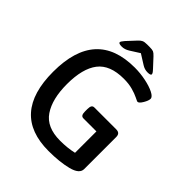

<svg xmlns="http://www.w3.org/2000/svg" viewBox="-235 -995 1142 1142"><g transform="rotate(45 336.0 -424.5)"><path d="M594 -336V-67Q594 -27 527.5 -10Q461 7 368 7Q54 7 54 -346Q54 -707 380 -707Q427 -707 473 -697.5Q519 -688 548.5 -673Q578 -658 578 -642Q578 -626 562.5 -600Q547 -574 535 -574Q532 -574 510 -585Q488 -596 455.5 -605Q423 -614 381 -614Q265 -614 214.5 -548.5Q164 -483 164 -352Q164 -227 212 -156Q260 -85 373 -85Q436 -85 487 -97V-277H378Q366 -277 360.5 -285.5Q355 -294 355 -313V-333Q355 -352 360.5 -360.5Q366 -369 378 -369H561Q578 -369 586 -361Q594 -353 594 -336ZM210 -750Q210 -754 213 -759Q216 -764 226 -776L279 -833Q291 -846 302 -851Q313 -856 335 -856H355Q378 -856 387.5 -852Q397 -848 411 -833L462 -778Q474 -765 477 -759.5Q480 -754 480 -750Q480 -740 453 -740Q429 -740 407 -754L345 -793L285 -755Q261 -740 237 -740Q210 -740 210 -750Z"/></g></svg>

Font: Asap-Medium
Style: Regular
Weight: 500
Designer: Pablo Cosgaya
Foundry: Omnibus-Type
Version: Version 2.000; ttfautohint (v1.8)